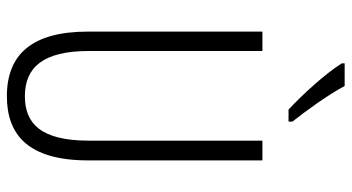

<svg xmlns="http://www.w3.org/2000/svg" viewBox="-246 -740 997 544"><g transform="rotate(90 252.0 -468.5)"><path d="M224 -947H160V-939C189 -892 252 -824 291 -788H325V-799C292 -841 252 -896 224 -947ZM435 -221V-714H379V-222C379 -87 331 -41 253 -41C172 -41 125 -92 125 -222V-714H70V-220C70 -62 134 10 253 10C364 10 435 -52 435 -221Z"/></g></svg>

Font: Noto Sans Gujarati ExtraCondensed Light
Style: Regular
Weight: 300
Width: 2
Designer: Jelle Bosma - Monotype Design Team, Universal Thirst
Foundry: Monotype Imaging Inc.
Version: Version 2.106